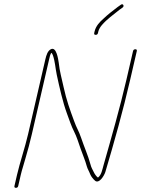

<svg xmlns="http://www.w3.org/2000/svg" viewBox="-20 -888 676 920"><path d="M438.5 -721C444.5 -721 448.1 -724 449.5 -730L451.1 -737C453.7 -748.2 461.4 -759.9 468.3 -768C492.5 -796.3 523.2 -817.5 552.2 -841L567.7 -852C577.5 -859.9 568.6 -873.1 558.7 -865L543.2 -854C517 -834.2 498.8 -820.2 475.2 -798C457.8 -782.7 439.3 -763.7 433.1 -737L431.5 -730C430.1 -724 432.5 -721 438.5 -721ZM226.6 -635C228.8 -633 231 -629.3 233.1 -624C243.9 -594.8 245 -562.3 252.1 -529C264.6 -470.8 281.3 -396.8 300.3 -345.5C310.4 -318.1 322.8 -280.6 335.3 -257C346.9 -234.6 357.7 -200.6 366.4 -175C377.2 -143.4 387.6 -122.1 396 -91C399.6 -77.8 408.2 -64.8 412.2 -53C416.5 -42.1 427.6 -28.3 436.8 -21C455.1 -8.3 477.6 -43.1 484.5 -63C526.7 -204.8 569.5 -357.2 604 -507L635.4 -643C636.8 -649 634.5 -652 628.5 -652C622.5 -652 618.8 -649 617.4 -643L586 -507C554.6 -370.9 512.9 -226 476.6 -98C469.5 -72.9 466.2 -50.5 449.5 -37C442 -42 433.2 -54.7 429.5 -63C424.6 -73.2 416.8 -86 413.9 -99C401.9 -143.4 383.7 -182.9 368.6 -228C357.8 -260.3 346.6 -275.3 335.1 -308C314.9 -362.9 298.4 -407.9 284.7 -471C275.4 -514.3 265.8 -545.3 261.5 -587C258.7 -606.4 250 -666 223.5 -652C208.2 -644.1 202 -623.8 197.4 -604L114.7 -245.5C99.5 -179.9 75.4 -110 61.5 -50L49.3 3C47.9 9 50.2 12 56.2 12C62.2 12 65.9 9 67.3 3L79.5 -50C86.2 -79 92.7 -94.4 101.3 -127C113 -166.2 123 -203.8 132.6 -245L215.4 -604C217.4 -612.5 220.8 -630.3 226.6 -635Z"/></svg>

Font: HoneyBee
Style: BLnIt
Weight: 100
Foundry: Cannot Into Space Fonts
Version: Version 0.89